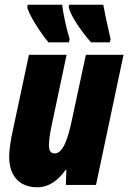

<svg xmlns="http://www.w3.org/2000/svg" viewBox="-20 -786 545 816"><path d="M367 -606H447L450 -620C433 -693 423 -742 419 -766H274L272 -756C278 -723 323 -655 367 -606ZM186 -606H273L276 -620C262 -665 249 -725 244 -766H98L96 -756C101 -726 150 -649 186 -606ZM139 10C187 10 227 -19 259 -64H262L260 0H388L505 -553H345L284 -269C268 -194 247 -134 213 -134C194 -134 188 -147 188 -169C188 -187 192 -216 198 -246L263 -553H103L28 -201C23 -172 19 -143 19 -120C19 -40 61 10 139 10Z"/></svg>

Font: Noto Sans ExtraCondensed Black
Style: Italic
Weight: 900
Width: 2
Italic angle: -12°
Designer: Monotype Design Team
Foundry: Monotype Imaging Inc.
Version: Version 2.013